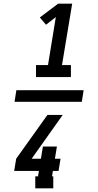

<svg xmlns="http://www.w3.org/2000/svg" viewBox="-20 -868 540 1056"><path d="M60 -308 70 -372H440L430 -308ZM178 -444V-510H244L287 -774L233 -732L199 -772L300 -848H377L321 -510H370V-444ZM174 168V102H189L194 72H58L69 5L241 -236H325L154 5H205L216 -62H293L282 5H313L302 72H271L266 102H273V168Z"/></svg>

Font: Iosevka Curly Slab Semibold
Style: Italic
Weight: 600
Italic angle: -9°
Monospace: yes
Designer: Belleve Invis
Foundry: Belleve Invis
Version: Version 22.1.2; ttfautohint (v1.8.4)